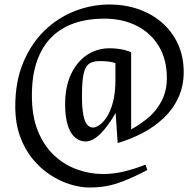

<svg xmlns="http://www.w3.org/2000/svg" viewBox="-20 -684 874 855"><path d="M378 151Q338 151 292.5 137Q247 123 204 95Q161 67 125.5 24Q90 -19 69 -77.5Q48 -136 48 -210Q48 -320 83 -404.5Q118 -489 177.5 -547Q237 -605 312.5 -634.5Q388 -664 468 -664Q536 -664 595.5 -643.5Q655 -623 700.5 -584Q746 -545 772 -489Q798 -433 798 -363Q798 -300 774 -248.5Q750 -197 708.5 -158Q667 -119 614.5 -91.5Q562 -64 504 -47L495 -181Q460 -120 426 -87Q392 -54 361 -54Q335 -54 314 -72Q293 -90 281.5 -127Q270 -164 270 -220Q270 -297 296 -353Q322 -409 367 -439Q412 -469 468 -469Q486 -469 503 -467Q520 -465 536 -461Q552 -457 564 -451V-108Q605 -130 641.5 -161Q678 -192 700.5 -236Q723 -280 723 -337Q723 -418 688 -477Q653 -536 590 -568.5Q527 -601 444 -601Q370 -601 310.5 -580.5Q251 -560 209 -518Q167 -476 144.5 -411.5Q122 -347 122 -258Q122 -164 150 -97.5Q178 -31 224 10.5Q270 52 326 71.5Q382 91 439 91Q485 91 533 79.5Q581 68 628 49L636 73Q573 106 528.5 123Q484 140 449 145.5Q414 151 378 151ZM395 -116Q406 -116 422.5 -127Q439 -138 455.5 -163Q472 -188 483 -229Q494 -270 494 -330V-403Q480 -408 462.5 -410Q445 -412 424 -412Q395 -412 377.5 -400.5Q360 -389 352.5 -356Q345 -323 345 -257Q345 -203 351 -172.5Q357 -142 368 -129Q379 -116 395 -116Z"/></svg>

Font: Ancizar Serif Light
Style: Regular
Weight: 400
Version: Version 8.100